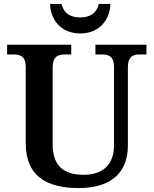

<svg xmlns="http://www.w3.org/2000/svg" viewBox="-20 -940 776 970"><path d="M385 -771C486 -771 536 -845 538 -920H479C468 -872 434 -852 385 -852C336 -852 302 -872 291 -920H233C235 -845 284 -771 385 -771ZM378 10C546 10 626 -72 626 -205V-598C626 -657 654 -665 688 -665H720V-714H462V-665H493C527 -665 556 -657 556 -602V-207C556 -109 501 -57 402 -57C309 -57 246 -96 246 -210V-598C246 -657 275 -665 309 -665H340V-714H16V-665H47C81 -665 110 -657 110 -602V-217C110 -54 210 10 378 10Z"/></svg>

Font: Noto Serif SemiBold
Style: Regular
Weight: 600
Designer: Monotype Design Team
Foundry: Monotype Imaging Inc.
Version: Version 2.013